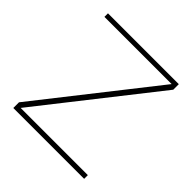

<svg xmlns="http://www.w3.org/2000/svg" viewBox="-172 -791 932 932"><g transform="rotate(45 294.0 -325.0)"><path d="M512.7 -625.5 51.3 -39.1V0H537.6V-25.4H76.2L537.6 -611.8V-649.9H51.3V-625.5Z"/></g></svg>

Font: Estedad Thin
Style: Regular
Weight: 100
Designer: Amin Abedi
Version: Version 7.3